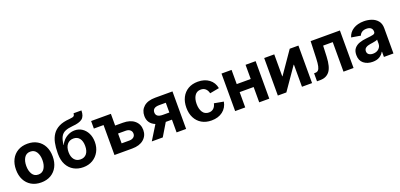

<svg xmlns="http://www.w3.org/2000/svg" viewBox="14 -1671 5468 2625"><g transform="rotate(-20 2747.5 -358.5)"><path d="M306.6 10.7Q224.6 10.7 164.6 -24.7Q104.5 -60.1 72 -123.3Q39.6 -186.5 39.6 -270.5Q39.6 -355 72 -418.5Q104.5 -481.9 164.6 -517.3Q224.6 -552.7 306.6 -552.7Q388.7 -552.7 448.7 -517.3Q508.8 -481.9 541.3 -418.5Q573.7 -355 573.7 -270.5Q573.7 -186.5 541.3 -123.3Q508.8 -60.1 448.7 -24.7Q388.7 10.7 306.6 10.7ZM306.6 -104.5Q365.2 -104.5 395 -151.9Q424.8 -199.2 424.8 -271Q424.8 -343.3 395 -390.4Q365.2 -437.5 306.6 -437.5Q248 -437.5 218.5 -390.4Q189 -343.3 189 -271Q189 -199.2 218.5 -151.9Q248 -104.5 306.6 -104.5Z M918.9 11.7Q841.8 11.7 781.7 -22Q721.7 -55.7 687.3 -120.1Q652.8 -184.6 652.8 -276.4V-292.5Q652.8 -372.1 666.7 -438.7Q680.7 -505.4 714.8 -555.7Q749 -606 809.1 -636.2Q869.1 -666.5 961.9 -672.9Q1014.6 -676.8 1028.6 -689Q1042.5 -701.2 1043 -727.5H1157.7Q1157.2 -643.1 1113.5 -608.9Q1069.8 -574.7 970.7 -567.4Q904.8 -562 862.1 -543.9Q819.3 -525.9 796.4 -483.9Q773.4 -441.9 766.6 -366.2H770Q783.7 -401.4 814 -432.6Q844.2 -463.9 886 -483.4Q927.7 -502.9 976.6 -502.9Q1034.7 -502.9 1081.5 -472.2Q1128.4 -441.4 1155.8 -386.2Q1183.1 -331.1 1183.1 -259.3Q1183.1 -181.2 1149.4 -119.9Q1115.7 -58.6 1056.2 -23.4Q996.6 11.7 918.9 11.7ZM919.4 -102.1Q976.1 -102.1 1008.1 -141.6Q1040 -181.2 1040 -253.4Q1040 -325.2 1009 -364.7Q978 -404.3 921.9 -404.3Q864.3 -404.3 830.6 -363.3Q796.9 -322.3 796.9 -251.5Q796.9 -183.1 829.3 -142.6Q861.8 -102.1 919.4 -102.1Z M1232.4 -436V-545.9H1520V-375.5H1631.8Q1739.7 -375.5 1800.5 -323.7Q1861.3 -272 1861.3 -187.5Q1861.3 -104.5 1800.5 -52.2Q1739.7 0 1631.8 0H1373.5V-436ZM1520 -259.3V-116.2H1631.8Q1670.9 -116.2 1694.6 -135.3Q1718.3 -154.3 1718.3 -186Q1718.3 -219.7 1694.6 -239.5Q1670.9 -259.3 1631.8 -259.3Z M2416 0H2277.3V-185.5H2187.5L2076.2 0H1916.5L2044.4 -207Q1939.5 -250.5 1939.5 -361.3Q1939.5 -444.8 1997.8 -495.4Q2056.2 -545.9 2164.6 -545.9H2416ZM2277.3 -289.6V-431.6H2183.1Q2131.3 -431.6 2107.7 -413.1Q2084 -394.5 2084 -359.9Q2084 -325.7 2108.2 -307.6Q2132.3 -289.6 2184.6 -289.6Z M2785.2 10.7Q2702.6 10.7 2642.8 -24.7Q2583 -60.1 2550.5 -123.3Q2518.1 -186.5 2518.1 -270.5Q2518.1 -355 2550.5 -418.5Q2583 -481.9 2642.8 -517.3Q2702.6 -552.7 2785.2 -552.7Q2882.3 -552.7 2947.3 -504.2Q3012.2 -455.6 3027.8 -371.1L2891.6 -345.7Q2882.3 -388.2 2855.7 -412.8Q2829.1 -437.5 2786.6 -437.5Q2728 -437.5 2697.8 -391.4Q2667.5 -345.2 2667.5 -271Q2667.5 -197.8 2697.8 -151.1Q2728 -104.5 2786.6 -104.5Q2829.1 -104.5 2856.4 -130.1Q2883.8 -155.8 2892.6 -199.7L3028.8 -174.8Q3013.2 -88.4 2948.2 -38.8Q2883.3 10.7 2785.2 10.7Z M3275.9 -545.9V-339.4H3479.5V-545.9H3626V0H3479.5V-222.7H3275.9V0H3129.4V-545.9Z M4248.5 0H4101.6V-321.3H4097.2L3874.5 0H3750.5V-545.9H3897V-226.1H3900.9L4122.1 -545.9H4248.5Z M4320.3 0V-116.7H4337.9Q4363.8 -116.7 4380.4 -132.6Q4397 -148.4 4405.8 -187.3Q4414.6 -226.1 4417 -294.4L4426.3 -545.9H4852.1V0H4705.6V-429.7H4565.9L4559.1 -270Q4552.7 -122.6 4504.4 -61.3Q4456.1 0 4368.7 0Z M5129.4 10.7Q5051.3 10.7 4999.5 -30.5Q4947.8 -71.8 4947.8 -152.8Q4947.8 -213.9 4977.1 -248.5Q5006.3 -283.2 5053.2 -299.3Q5100.1 -315.4 5153.8 -320.3Q5224.1 -327.1 5255.1 -334.7Q5286.1 -342.3 5286.1 -369.1V-371.6Q5286.1 -406.2 5263.9 -425.3Q5241.7 -444.3 5200.7 -444.3Q5158.2 -444.3 5132.3 -426Q5106.4 -407.7 5097.7 -381.3L4963.4 -403.8Q4984.4 -474.6 5047.1 -513.7Q5109.9 -552.7 5201.2 -552.7Q5259.8 -552.7 5312.7 -534.2Q5365.7 -515.6 5399.2 -474.9Q5432.6 -434.1 5432.6 -367.7V0H5293.9V-75.7H5289.1Q5269 -37.6 5229.5 -13.4Q5189.9 10.7 5129.4 10.7ZM5170.9 -92.3Q5222.2 -92.3 5254.6 -122.1Q5287.1 -151.9 5287.1 -195.3V-254.4Q5278.3 -248 5258.5 -243.4Q5238.8 -238.8 5216.8 -235.1Q5194.8 -231.4 5178.7 -229.5Q5138.2 -223.6 5113.3 -206.5Q5088.4 -189.5 5088.4 -156.7Q5088.4 -125 5111.6 -108.6Q5134.8 -92.3 5170.9 -92.3Z"/></g></svg>

Font: Inter
Style: Bold
Weight: 700
Designer: Rasmus Andersson
Foundry: rsms
Version: Version 4.001;git-9221beed3